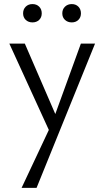

<svg xmlns="http://www.w3.org/2000/svg" viewBox="-20 -627 509 936"><path d="M229.1 30.6 25.5 -414.5H101L259.8 -47.5ZM374.3 -414.5H443.4L158.2 289H85.2L232.9 -25.1ZM138.4 -517.8Q118.4 -517.8 105.5 -530Q92.6 -542.2 92.6 -561.9Q92.6 -581.9 105.4 -594.5Q118.2 -607.1 138.4 -607.1Q158.4 -607.1 171 -594.5Q183.5 -581.9 183.5 -561.8Q183.5 -542.5 171 -530.1Q158.4 -517.8 138.4 -517.8ZM330 -517.8Q309.9 -517.8 296.8 -530Q283.7 -542.2 283.7 -561.9Q283.7 -581.9 296.8 -594.5Q309.9 -607.1 330 -607.1Q349.6 -607.1 362.1 -594.5Q374.6 -581.9 374.6 -561.8Q374.6 -542.5 362.1 -530.1Q349.6 -517.8 330 -517.8Z"/></svg>

Font: Ysabeau
Style: Bold
Weight: 700
Designer: Christian Thalmann (Catharsis Fonts)
Version: Version 2.000;gftools[0.9.27.dev2+g8671c4b]